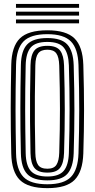

<svg xmlns="http://www.w3.org/2000/svg" viewBox="-20 -966 491 995"><path d="M225.4 9Q125.8 9 83 -33.2Q40.3 -75.4 38.3 -170.5Q36.8 -238.9 36.1 -296Q35.4 -353.1 35.5 -405.8Q35.6 -458.6 36.3 -513Q36.9 -567.3 38.3 -630.2Q40.3 -725.2 83.1 -767.1Q126 -809 225.4 -809Q323.3 -809 366 -767Q408.7 -725 411.8 -630.2Q413.7 -563.5 414.7 -505.8Q415.7 -448.2 415.6 -394.4Q415.5 -340.5 414.6 -285.9Q413.6 -231.2 411.8 -170.5Q408.6 -76.1 366.4 -33.5Q324.3 9 225.4 9ZM225.4 -11.1Q311.2 -11.1 347.7 -49.1Q384.2 -87.1 386.8 -171.3Q388.6 -232.5 389.6 -287.2Q390.6 -342 390.6 -395.5Q390.6 -449 389.7 -506.2Q388.8 -563.4 386.8 -629.3Q384.2 -713.6 347.5 -751.2Q310.8 -788.9 225.4 -788.9Q137.9 -788.9 101.5 -751Q65 -713.1 63.2 -629.5Q61.7 -561.3 61.1 -504.2Q60.4 -447.1 60.5 -394.4Q60.6 -341.7 61.3 -287.5Q61.9 -233.3 63.2 -171.1Q65 -87.2 101.5 -49.1Q137.9 -11.1 225.4 -11.1ZM225.4 -31.2Q151.8 -31.2 120.9 -64.3Q89.9 -97.3 88.2 -171.5Q86.7 -239.7 86 -296.9Q85.4 -354.1 85.5 -406.5Q85.6 -459 86.2 -513Q86.9 -567.1 88.2 -629.1Q89.7 -703.3 121 -736Q152.2 -768.8 225.4 -768.8Q298.6 -768.8 329 -735.3Q359.4 -701.8 361.9 -628.5Q363.9 -560.7 364.7 -503.6Q365.6 -446.5 365.6 -393.9Q365.6 -341.4 364.6 -287.5Q363.6 -233.6 361.9 -172.1Q359.4 -99.5 329.4 -65.4Q299.4 -31.2 225.4 -31.2ZM225.4 -51.3Q285.2 -51.3 310 -80.4Q334.9 -109.4 336.9 -172.9Q338.7 -237.3 339.7 -292.3Q340.6 -347.2 340.6 -399.4Q340.6 -451.5 339.7 -506.8Q338.8 -562.1 336.9 -627.6Q334.9 -689 311 -718.8Q287.2 -748.7 225.4 -748.7Q164.2 -748.7 139.4 -720Q114.5 -691.3 113.1 -628.5Q111.6 -561.9 111 -505.3Q110.3 -448.8 110.4 -396.2Q110.5 -343.6 111.2 -289.1Q111.8 -234.7 113.1 -172.1Q114.5 -107.2 140.4 -79.3Q166.2 -51.3 225.4 -51.3ZM225.4 -71.5Q177.7 -71.5 158.5 -95.6Q139.2 -119.7 138.1 -172.5Q136.3 -263.3 135.7 -335.5Q135 -407.7 135.8 -476.9Q136.5 -546.1 138.1 -628.1Q139.2 -680.8 158.5 -704.7Q177.8 -728.5 225.4 -728.5Q273.6 -728.5 292.1 -703.3Q310.5 -678 311.9 -626.7Q313.7 -561.3 314.7 -506.2Q315.7 -451.1 315.7 -399.5Q315.7 -347.9 314.8 -293.1Q313.9 -238.4 311.9 -173.6Q310.3 -121.3 291.5 -96.4Q272.8 -71.5 225.4 -71.5ZM225.4 -91.6Q259.5 -91.6 272.5 -111.9Q285.6 -132.2 287 -174.2Q289 -239.8 289.8 -294.7Q290.7 -349.5 290.7 -401Q290.7 -452.5 289.8 -506.9Q289 -561.4 287 -626.1Q285.6 -670.6 271.8 -689.5Q258.1 -708.4 225.4 -708.4Q192.4 -708.4 178.2 -689.9Q164 -671.5 163.1 -627.5Q161.3 -538.8 160.7 -467.1Q160 -395.3 160.7 -325.7Q161.4 -256.2 163.1 -173.1Q164 -131.1 177.4 -111.3Q190.7 -91.6 225.4 -91.6ZM62.8 -925.5V-945.6H389.7V-925.5ZM62.8 -845V-865.1H389.7V-845ZM62.8 -885.2V-905.4H389.7V-885.2Z"/></svg>

Font: Big Shoulders Inline Thin
Style: Regular
Weight: 100
Designer: Patric King
Foundry: XO Type Co
Version: Version 2.002